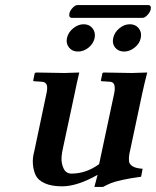

<svg xmlns="http://www.w3.org/2000/svg" viewBox="-20 -720 611 752"><path d="M537.1 -649.9H263.2Q248 -649.9 252 -668Q253.9 -677.7 264.2 -689Q274.4 -700.2 283.7 -700.2H559.6Q573.7 -700.2 570.3 -683.1Q567.9 -672.4 557.4 -661.1Q546.9 -649.9 537.1 -649.9ZM423.3 -570.8Q428.2 -593.3 447.3 -609.1Q466.3 -625 488.8 -625Q510.7 -625 523.4 -609.1Q536.1 -593.3 531.2 -570.8Q526.9 -549.3 507.3 -533.7Q487.8 -518.1 466.3 -518.1Q443.8 -518.1 431.2 -533.4Q418.5 -548.8 423.3 -570.8ZM242.2 -570.8Q247.1 -593.3 266.6 -609.1Q286.1 -625 307.6 -625Q330.1 -625 342.5 -609.1Q355 -593.3 350.6 -570.8Q345.7 -548.8 326.7 -533.4Q307.6 -518.1 285.2 -518.1Q263.2 -518.1 250.5 -533.7Q237.8 -549.3 242.2 -570.8ZM486.3 -115.2Q483.9 -100.1 485.4 -88.1Q486.8 -76.2 500 -68.4Q513.2 -60.5 538.6 -59.1L532.7 -27.8Q488.8 -22 458.5 -15.1Q428.2 -8.3 415 -2.9Q401.9 2.4 383.3 12.2H349.6L362.3 -35.2Q282.2 9.8 223.6 9.8Q182.1 9.8 155.8 -2Q129.4 -13.7 120.1 -33Q110.8 -52.2 108.9 -76.9Q106.9 -101.6 114.3 -127.9L161.6 -352.1Q167 -374.5 163.3 -386.7Q159.7 -398.9 143.1 -399.9L112.3 -401.9L109.9 -403.8L116.2 -434.1L121.6 -436Q200.2 -434.1 232.4 -434.1L290.5 -436Q279.8 -391.1 272.5 -354L227.1 -142.1Q217.3 -101.1 222.9 -78.4Q228.5 -55.7 237.8 -47.9Q247.1 -40 259.3 -40Q317.4 -40 368.2 -77.1L426.8 -352.1Q437 -399.9 409.2 -399.9L378.4 -401.9L375 -403.8L381.3 -434.1L385.7 -436Q469.2 -434.1 496.1 -434.1L556.6 -436Q545.9 -394.5 537.1 -354Z"/></svg>

Font: Linux Libertine Slanted
Style: Semibold Slanted
Weight: 600
Designer: Philipp H. Poll
Foundry: Philipp H. Poll
Version: Version 5.1.1